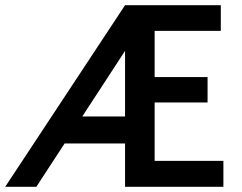

<svg xmlns="http://www.w3.org/2000/svg" viewBox="-23 -720 931 740"><path d="M573 -100H838V0H459V-167H226L117 0H-3L459 -700H828V-601H573V-423H777V-325H573ZM294 -271H459V-524Z"/></svg>

Font: Tilda Sans Semibold
Style: Regular
Weight: 600
Designer: ParaType Ltd
Foundry: ParaType Ltd
Version: Version 1.009